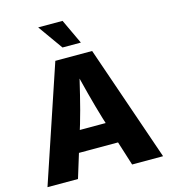

<svg xmlns="http://www.w3.org/2000/svg" viewBox="-134 -1057 1032 1164"><g transform="rotate(-15 381.5 -475.0)"><path d="M18.6 0 262.7 -727.5H493.7L744.1 0H549.8L449.2 -318.4Q425.3 -397.9 402.3 -485.6Q379.4 -573.2 356.4 -669.4H397Q374 -573.2 352.8 -485.4Q331.5 -397.5 308.1 -318.4L210 0ZM184.6 -151.4V-284.2H577.6V-151.4ZM325.7 -794.4 214.8 -950.2H367.7L440.9 -794.4Z"/></g></svg>

Font: Inter 18pt ExtraBold
Style: Regular
Weight: 800
Designer: Rasmus Andersson
Foundry: rsms
Version: Version 4.001;git-66647c0bb